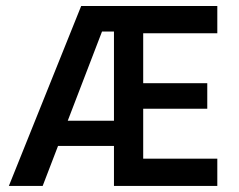

<svg xmlns="http://www.w3.org/2000/svg" viewBox="-20 -615 789 635"><path d="M698.7 -504.9V-595.2H248.5L9.3 0H121.1L171.9 -132.3H356.9V0H698.7V-90.3H453.6V-255.4H665.5V-339.8H453.6V-504.9ZM204.1 -215.8 317.4 -510.7H356.9V-215.8Z"/></svg>

Font: Now SemiBold
Style: Regular
Weight: 600
Designer: Alfredo Marco Pradil
Foundry: Alfredo Marco Pradil
Version: Version 1.200;hotconv 1.0.109;makeotfexe 2.5.65596